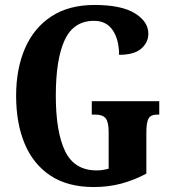

<svg xmlns="http://www.w3.org/2000/svg" viewBox="-20 -744 696 774"><path d="M358 10Q253 10 183.5 -36Q114 -82 79.5 -164.5Q45 -247 45 -358Q45 -466 80.5 -548.5Q116 -631 186.5 -677.5Q257 -724 361 -724Q469 -724 523.5 -690.5Q578 -657 578 -608Q578 -573 549.5 -548Q521 -523 460 -523Q460 -584 434.5 -622Q409 -660 359 -660Q277 -660 241 -583Q205 -506 205 -358Q205 -212 242.5 -134.5Q280 -57 370 -57Q392 -57 418 -64V-212Q418 -252 406 -267Q394 -282 364 -282H350V-336H622V-282H614Q588 -282 579 -266.5Q570 -251 570 -208V-44Q519 -17 467.5 -3.5Q416 10 358 10Z"/></svg>

Font: Noto Serif Tamil ExtraCondensed ExtraBold
Style: Italic
Weight: 800
Width: 2
Italic angle: -12°
Designer: Indian Type Foundry, Tom Grace, and the Monotype Design Team
Foundry: Monotype Imaging Inc.
Version: Version 2.003; ttfautohint (v1.8.4.7-5d5b)